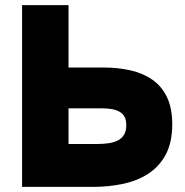

<svg xmlns="http://www.w3.org/2000/svg" viewBox="-20 -728 721 748"><path d="M66 0V-708H247V-465H382Q439 -465 488 -454Q537 -443 573.5 -417.5Q610 -392 630.5 -349.5Q651 -307 651 -244Q651 -172 625 -124.5Q599 -77 555 -49.5Q511 -22 456 -11Q401 0 344 0ZM247 -167H356Q382 -167 403 -170Q424 -173 439.5 -181Q455 -189 463.5 -203.5Q472 -218 472 -240Q472 -260 465.5 -272.5Q459 -285 446 -292.5Q433 -300 415.5 -303Q398 -306 375 -306H247Z"/></svg>

Font: Onest Black
Style: Regular
Weight: 900
Designer: Dmitri Voloshin, Andrey Kudryavtsev
Foundry: Dmitri Voloshin, Andrey Kudryavtsev
Version: Version 1.000;gftools[0.9.33]